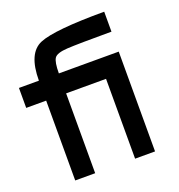

<svg xmlns="http://www.w3.org/2000/svg" viewBox="-153 -1003 1055 1130"><g transform="rotate(-20 375.0 -437.5)"><path d="M625 0H500V-500H250V0H125V-500H0V-625H125Q125 -796.9 218.8 -835.9Q312.5 -875 625 -875V-750Q414.1 -750 347.7 -746.1Q281.2 -742.2 265.6 -718.8Q250 -695.3 250 -625H625Z"/></g></svg>

Font: CraftyPE
Style: Regular
Weight: 400
Designer: Erek Butcher
Foundry: Haunted Coop
Version: Version 0.018;April 4, 2024;FontCreator 15.0.0.2962 64-bit